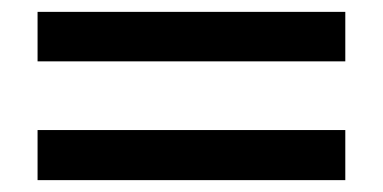

<svg xmlns="http://www.w3.org/2000/svg" viewBox="-20 -474 642 322"><path d="M43 -454.1H559.1V-371.1H43ZM43 -255.9H559.1V-171.9H43Z"/></svg>

Font: Hack
Style: Italic
Weight: 400
Italic angle: -11°
Monospace: yes
Designer: Christopher Simpkins
Foundry: Christopher Simpkins
Version: Version 2.019; ttfautohint (v1.4.1) -l 4 -r 80 -G 350 -x 0 -